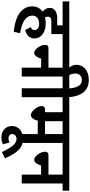

<svg xmlns="http://www.w3.org/2000/svg" viewBox="701 -1738 1312 2795"><g transform="rotate(90 1357.5 -340.0)"><path d="M261 -431Q233 -431 217.5 -418Q202 -405 202 -383Q202 -359 212 -339Q251 -349 297 -349Q398 -349 458.5 -303Q519 -257 519 -185Q519 -84 397 -49L353 -130Q397 -148 397 -185Q397 -217 372.5 -235Q348 -253 305 -253Q251 -253 219 -227.5Q187 -202 187 -155Q187 -17 443 24L423 117Q230 96 141 24.5Q52 -47 52 -152Q52 -249 129 -303Q74 -349 74 -407Q74 -458 113 -487Q152 -516 225 -516H328V-595H-20V-692H589V-595H455V-431Z M1179 -692V-595H1074V0H945V-282H813Q801 -238 778.5 -209.5Q756 -181 729 -181Q691 -181 651.5 -235Q612 -289 612 -343Q612 -389 667 -389H945V-595H549V-692Z M1479 -692V-595H1374V0H1244V-595H1142V-692H1247Q1238 -788 1208.5 -831.5Q1179 -875 1125 -875Q1081 -875 1055.5 -849Q1030 -823 1030 -782Q1030 -727 1060 -679L977 -661Q945 -682 924 -718.5Q903 -755 903 -799Q903 -874 962.5 -925Q1022 -976 1122 -976Q1348 -976 1374 -692Z M2145 -692V-595H2040V0H1911V-233H1716Q1707 -191 1684.5 -162Q1662 -133 1635 -133Q1594 -133 1548.5 -187.5Q1503 -242 1503 -293Q1503 -339 1558 -339H1593V-595H1439V-692ZM1911 -339V-595H1724V-339Z M2265 244 2173 289Q2118 173 2074.5 124.5Q2031 76 1982 76Q1949 76 1930 94Q1911 112 1911 138Q1911 163 1928.5 178Q1946 193 1975 193Q2006 193 2033 178L2061 273Q2018 296 1962 296Q1887 296 1840.5 253.5Q1794 211 1794 143Q1794 72 1845 27Q1896 -18 1981 -18Q2077 -18 2140.5 43.5Q2204 105 2265 244Z M2735 -692V-595H2630V0H2501V-282H2369Q2357 -238 2334.5 -209.5Q2312 -181 2285 -181Q2247 -181 2207.5 -235Q2168 -289 2168 -343Q2168 -389 2223 -389H2501V-595H2105V-692Z"/></g></svg>

Font: FiraGO SemiBold
Style: Regular
Weight: 600
Designer: bBox Type
Foundry: bBox Type GmbH
Version: Version 1.001;PS 001.001;hotconv 1.0.88;makeotf.lib2.5.64775